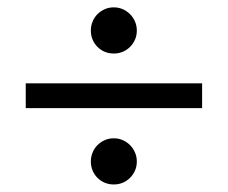

<svg xmlns="http://www.w3.org/2000/svg" viewBox="-20 -596 620 522"><path d="M50 -369.5H529.5V-302H50ZM227 -513Q227 -526 231.8 -537.5Q236.5 -549 245 -557.5Q253.5 -566 264.8 -571Q276 -576 289.5 -576Q302.5 -576 313.8 -571Q325 -566 333.5 -557.5Q342 -549 347 -537.5Q352 -526 352 -513Q352 -499.5 347 -488.2Q342 -477 333.5 -468.5Q325 -460 313.8 -455.2Q302.5 -450.5 289.5 -450.5Q276 -450.5 264.8 -455.2Q253.5 -460 245 -468.5Q236.5 -477 231.8 -488.2Q227 -499.5 227 -513ZM227 -157Q227 -170 231.8 -181.5Q236.5 -193 245 -201.5Q253.5 -210 264.8 -215Q276 -220 289.5 -220Q302.5 -220 313.8 -215Q325 -210 333.5 -201.5Q342 -193 347 -181.5Q352 -170 352 -157Q352 -143.5 347 -132.2Q342 -121 333.5 -112.5Q325 -104 313.8 -99.2Q302.5 -94.5 289.5 -94.5Q276 -94.5 264.8 -99.2Q253.5 -104 245 -112.5Q236.5 -121 231.8 -132.2Q227 -143.5 227 -157Z"/></svg>

Font: TypoPRO Lato
Style: Regular
Weight: 400
Designer: Lukasz Dziedzic with Adam Twardoch and Botio Nikoltchev
Foundry: tyPoland Lukasz Dziedzic
Version: Version 2.010; 2014-09-01; http://www.latofonts.com/